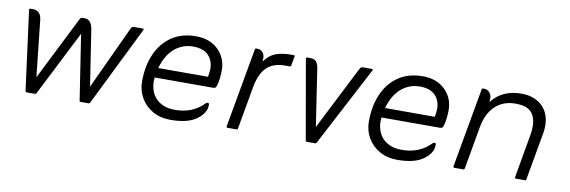

<svg xmlns="http://www.w3.org/2000/svg" viewBox="-38 -595 2469 832"><g transform="rotate(10 1197.0 -179.0)"><path d="M122 -72 263 -353Q267 -360 274 -360H283Q313 -360 320 -319L358 -72L487 -350Q490 -357 493.5 -358.5Q497 -360 505 -360H540Q544 -360 544 -357Q544 -356 543.5 -356Q543 -356 543 -354L371 -5Q369 0 363 0H329Q324 0 324 -5L280 -291L135 -5Q133 0 127 0H93Q88 0 86 -5L40 -354V-356Q40 -360 45 -360H56Q90 -360 95 -321Z M627 -160Q626 -153 626 -146Q626 -139 626 -134Q630 -88 659.5 -62.5Q689 -37 737 -37Q813 -37 861 -85Q867 -92 873 -92Q879 -92 879 -83Q879 -48 840.5 -19.5Q802 9 725 9Q681 9 647.5 -10Q614 -29 595 -61.5Q576 -94 576 -134Q576 -202 599 -254.5Q622 -307 666 -337Q710 -367 773 -367Q834 -367 871 -331Q908 -295 908 -241Q908 -227 906 -207.5Q904 -188 900 -176Q898 -166 894.5 -163Q891 -160 883 -160ZM635 -203H854Q858 -226 858 -238Q858 -275 835.5 -298Q813 -321 768 -321Q722 -321 687 -291.5Q652 -262 635 -203Z M1075 -309Q1096 -338 1123 -349Q1150 -360 1194 -360H1204Q1208 -360 1208 -357V-354L1201 -316Q1201 -309 1195 -309H1175Q1123 -309 1094 -281Q1065 -253 1054 -192L1021 -6Q1020 0 1015 0H975Q971 0 971 -4V-6L1033 -354Q1033 -360 1039 -360H1044Q1058 -360 1067 -350Q1076 -340 1076 -323Q1076 -322 1075.5 -318Q1075 -314 1075 -309Z M1352 -70 1494 -350Q1498 -357 1501 -358.5Q1504 -360 1512 -360H1548Q1552 -360 1552 -357Q1552 -356 1551.5 -355.5Q1551 -355 1551 -354L1368 -5Q1366 0 1360 0H1325Q1319 0 1319 -5L1258 -354V-356Q1258 -360 1264 -360H1276Q1294 -360 1302.5 -350.5Q1311 -341 1314 -321Z M1625 -160Q1624 -153 1624 -146Q1624 -139 1624 -134Q1628 -88 1657.5 -62.5Q1687 -37 1735 -37Q1811 -37 1859 -85Q1865 -92 1871 -92Q1877 -92 1877 -83Q1877 -48 1838.5 -19.5Q1800 9 1723 9Q1679 9 1645.5 -10Q1612 -29 1593 -61.5Q1574 -94 1574 -134Q1574 -202 1597 -254.5Q1620 -307 1664 -337Q1708 -367 1771 -367Q1832 -367 1869 -331Q1906 -295 1906 -241Q1906 -227 1904 -207.5Q1902 -188 1898 -176Q1896 -166 1892.5 -163Q1889 -160 1881 -160ZM1633 -203H1852Q1856 -226 1856 -238Q1856 -275 1833.5 -298Q1811 -321 1766 -321Q1720 -321 1685 -291.5Q1650 -262 1633 -203Z M2074 -307Q2120 -367 2205 -367Q2262 -367 2296 -334.5Q2330 -302 2330 -247Q2330 -231 2327 -214L2290 -6Q2290 0 2284 0H2244Q2240 0 2240 -4V-6L2274 -200Q2277 -217 2277 -234Q2277 -276 2256.5 -298Q2236 -320 2187 -320Q2133 -320 2098 -287Q2063 -254 2052 -193L2019 -6Q2018 0 2013 0H1973Q1969 0 1969 -4V-6L2031 -354Q2031 -360 2037 -360H2042Q2056 -360 2065.5 -349Q2075 -338 2075 -321Q2075 -319 2074.5 -315.5Q2074 -312 2074 -307Z"/></g></svg>

Font: Zain Light
Style: Italic
Weight: 300
Italic angle: -10°
Designer: Zain,Boutros
Foundry: Mobile Telecommunications Company (Zain), 2024
Version: Version 1.51; ttfautohint (v1.8.4)